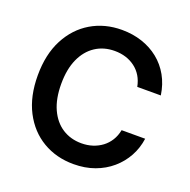

<svg xmlns="http://www.w3.org/2000/svg" viewBox="-131 -867 998 1006"><g transform="rotate(20 367.5 -364.0)"><path d="M382.3 10.3Q286.1 10.3 210.4 -34.4Q134.8 -79.1 91.3 -162.8Q47.9 -246.6 47.9 -363.3Q47.9 -480.5 91.6 -564.2Q135.3 -647.9 210.9 -692.9Q286.6 -737.8 382.3 -737.8Q442.4 -737.8 494.6 -720.5Q546.9 -703.1 587.6 -670.4Q628.4 -637.7 654.8 -590.8Q681.2 -543.9 689.9 -484.4H558.6Q552.2 -517.1 536.9 -542.5Q521.5 -567.9 498.3 -585.4Q475.1 -603 446.3 -612.1Q417.5 -621.1 384.3 -621.1Q323.2 -621.1 276.9 -590.6Q230.5 -560.1 204.6 -502.7Q178.7 -445.3 178.7 -363.3Q178.7 -280.8 204.8 -223.4Q231 -166 277.3 -136.2Q323.7 -106.4 383.8 -106.4Q417 -106.4 445.8 -115.7Q474.6 -125 497.8 -142.3Q521 -159.7 536.9 -185.1Q552.7 -210.4 559.1 -243.2H690.4Q683.1 -189.9 658 -143.8Q632.8 -97.7 592.5 -63Q552.2 -28.3 499.3 -9Q446.3 10.3 382.3 10.3Z"/></g></svg>

Font: Inter 17pt SemiBold
Style: Regular
Weight: 600
Version: Version 4.001;git-66647c0bb